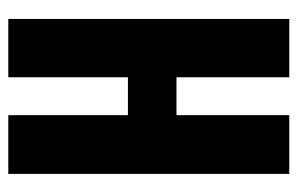

<svg xmlns="http://www.w3.org/2000/svg" viewBox="-144 -556 700 451"><g transform="rotate(90 205.5 -330.0)"><path d="M24 0V-660H161V-395H250V-660H388V0H250V-281H161V0Z"/></g></svg>

Font: Bricolage Grotesque 96pt Condensed Bricolage Grotesque 48pt Condensed Regular
Style: Bold
Weight: 700
Width: 3
Designer: Mathieu Triay
Foundry: Atelier Triay
Version: Version 1.001; ttfautohint (v1.8.4.7-5d5b);gftools[0.9.33.de